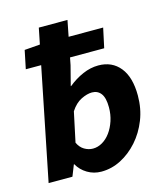

<svg xmlns="http://www.w3.org/2000/svg" viewBox="-107 -784 767 880"><g transform="rotate(-15 276.5 -344.0)"><path d="M266 12Q230 12 200 -6Q170 -24 154 -53H152L131 0H18L159 -700H295L255 -496L231 -403H233Q266 -430 303 -446Q340 -462 377 -462Q442 -462 479.5 -415.5Q517 -369 517 -282Q517 -220 496 -167Q475 -114 439.5 -74Q404 -34 359.5 -11Q315 12 266 12ZM256 -100Q279 -100 300.5 -112.5Q322 -125 338.5 -147.5Q355 -170 365 -200Q375 -230 375 -264Q375 -309 359.5 -329.5Q344 -350 317 -350Q294 -350 265.5 -336Q237 -322 215 -288L185 -147Q196 -123 215.5 -111.5Q235 -100 256 -100ZM52 -531 70 -618 147 -624H444L424 -531Z"/></g></svg>

Font: Source Sans 3
Style: Bold Italic
Weight: 700
Italic angle: -11°
Designer: Paul D. Hunt
Foundry: Adobe
Version: Version 3.052;hotconv 1.1.0;makeotfexe 2.6.0